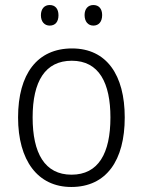

<svg xmlns="http://www.w3.org/2000/svg" viewBox="-20 -735 569 765"><path d="M143 -674C143 -649 157 -633 178 -633C200 -633 213 -648 213 -674C213 -700 200 -715 178 -715C157 -715 143 -700 143 -674ZM317 -675C317 -649 331 -633 352 -633C374 -633 387 -649 387 -675C387 -700 374 -715 352 -715C331 -715 317 -700 317 -675ZM477 -267C477 -436 405 -542 267 -542C129 -542 52 -441 52 -267C52 -96 130 10 264 10C404 10 477 -96 477 -267ZM110 -267C110 -411 160 -493 266 -493C375 -493 420 -404 420 -267C420 -124 372 -39 265 -39C158 -39 110 -125 110 -267Z"/></svg>

Font: Noto Sans SemiCondensed Light
Style: Regular
Weight: 300
Width: 4
Designer: Monotype Design Team
Foundry: Monotype Imaging Inc.
Version: Version 2.013